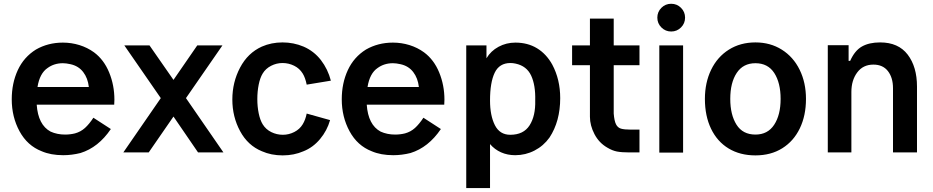

<svg xmlns="http://www.w3.org/2000/svg" viewBox="-20 -801 4901 1009"><path d="M374 -100Q349 -93.8 321.9 -93.8Q280.2 -93.8 245.8 -109.4Q180.2 -144.8 172.9 -251H580.2Q581.2 -259.4 581.2 -277.1Q581.2 -353.1 553.6 -420.3Q526 -487.5 474 -526Q439.6 -551 397.4 -564.1Q355.2 -577.1 310.4 -577.1Q232.3 -577.1 168.8 -540.6Q105.2 -501 73.4 -432.3Q41.7 -363.5 41.7 -279.2Q41.7 -186.5 82.8 -110.9Q124 -35.4 199 -6.2Q246.9 14.6 312.5 14.6Q357.3 14.6 403.1 3.1Q496.9 -26 562.5 -122.9L470.8 -182.3Q449 -149 426.6 -128.6Q404.2 -108.3 374 -100ZM310.4 -468.8Q328.1 -468.8 351 -463.5Q392.7 -454.2 417.2 -422.4Q441.7 -390.6 446.9 -343.8H177.1Q188.5 -415.6 230.2 -443.8Q264.6 -468.8 310.4 -468.8Z M957.3 -285.4 1154.2 0H1020.8L891.7 -188.5L761.5 0H628.1L825 -285.4L633.3 -562.5H765.6L891.7 -381.2L1016.7 -562.5H1149Z M1570.8 -147.9Q1555.2 -121.9 1526.6 -107.3Q1497.9 -92.7 1466.7 -92.7Q1434.4 -92.7 1405.7 -106.8Q1377.1 -120.8 1360.4 -147.9Q1346.9 -169.8 1339.6 -205.2Q1332.3 -240.6 1332.3 -280.2Q1332.3 -320.8 1339.6 -356.8Q1346.9 -392.7 1360.4 -414.6Q1376 -440.6 1404.7 -455.2Q1433.3 -469.8 1464.6 -469.8Q1496.9 -469.8 1525.5 -455.7Q1554.2 -441.7 1570.8 -414.6Q1584.4 -392.7 1591.7 -356.2L1718.8 -377.1Q1703.1 -437.5 1666.7 -484.9Q1630.2 -532.3 1575 -556.2Q1522.9 -578.1 1464.6 -578.1Q1406.2 -578.1 1356.2 -556.2Q1282.3 -522.9 1241.7 -445.8Q1201 -368.8 1201 -278.1Q1201 -187.5 1241.7 -112Q1282.3 -36.5 1356.2 -6.2Q1405.2 15.6 1465.6 15.6Q1525 15.6 1575 -6.2Q1625 -26 1662 -70.3Q1699 -114.6 1714.6 -169.8L1591.7 -204.2Q1585.4 -171.9 1570.8 -147.9Z M2108.3 -100Q2083.3 -93.8 2056.2 -93.8Q2014.6 -93.8 1980.2 -109.4Q1914.6 -144.8 1907.3 -251H2314.6Q2315.6 -259.4 2315.6 -277.1Q2315.6 -353.1 2288 -420.3Q2260.4 -487.5 2208.3 -526Q2174 -551 2131.8 -564.1Q2089.6 -577.1 2044.8 -577.1Q1966.7 -577.1 1903.1 -540.6Q1839.6 -501 1807.8 -432.3Q1776 -363.5 1776 -279.2Q1776 -186.5 1817.2 -110.9Q1858.3 -35.4 1933.3 -6.2Q1981.3 14.6 2046.9 14.6Q2091.7 14.6 2137.5 3.1Q2231.3 -26 2296.9 -122.9L2205.2 -182.3Q2183.3 -149 2160.9 -128.6Q2138.5 -108.3 2108.3 -100ZM2044.8 -468.8Q2062.5 -468.8 2085.4 -463.5Q2127.1 -454.2 2151.6 -422.4Q2176 -390.6 2181.3 -343.8H1911.5Q1922.9 -415.6 1964.6 -443.8Q1999 -468.8 2044.8 -468.8Z M2924 -285.4Q2924 -163.5 2867.7 -78.1Q2836.5 -34.4 2789.1 -9.9Q2741.7 14.6 2687.5 14.6Q2646.9 14.6 2613 -0.5Q2579.2 -15.6 2555.2 -43.8V187.5H2430.2V-562.5H2536.5V-494.8Q2559.4 -533.3 2600 -555.2Q2640.6 -577.1 2688.5 -577.1Q2753.1 -577.1 2802.1 -547.4Q2851 -517.7 2882.3 -461.5Q2924 -383.3 2924 -285.4ZM2792.7 -272.9Q2794.8 -353.1 2771.4 -403.6Q2747.9 -454.2 2689.6 -466.7Q2676 -469.8 2662.5 -469.8Q2604.2 -469.8 2579.7 -418.8Q2555.2 -367.7 2555.2 -272.9Q2555.2 -193.8 2580.7 -143.2Q2606.3 -92.7 2661.5 -92.7Q2731.3 -92.7 2763 -142.2Q2794.8 -191.7 2792.7 -272.9Z M3294.8 -119.8Q3260.4 -119.8 3243.2 -125Q3226 -130.2 3217.2 -147.9Q3208.3 -165.6 3205.2 -204.2V-458.3H3340.6V-562.5H3205.2V-703.1H3080.2V-562.5H2986.5V-458.3H3080.2V-187.5Q3080.2 -141.7 3104.2 -95.8Q3128.1 -50 3171.9 -25Q3197.9 -9.4 3222.4 -4.7Q3246.9 0 3286.5 0H3340.6V-119.8Z M3444.8 -562.5V1H3569.8V-562.5ZM3434.4 -708.3Q3434.4 -738.5 3455.7 -759.9Q3477.1 -781.2 3507.3 -781.2Q3537.5 -781.2 3558.9 -759.9Q3580.2 -738.5 3580.2 -708.3Q3580.2 -678.1 3558.9 -656.8Q3537.5 -635.4 3507.3 -635.4Q3477.1 -635.4 3455.7 -656.8Q3434.4 -678.1 3434.4 -708.3Z M3950 -578.1Q3870.8 -578.1 3810.4 -540.1Q3750 -502.1 3717.2 -434.4Q3684.4 -366.7 3684.4 -281.2Q3684.4 -191.7 3716.7 -124.5Q3749 -57.3 3808.9 -20.8Q3868.8 15.6 3950 15.6Q4031.2 15.6 4091.1 -21.9Q4151 -59.4 4183.3 -126.6Q4215.6 -193.8 4215.6 -281.2Q4215.6 -366.7 4182.3 -434.4Q4149 -502.1 4088.5 -540.1Q4028.1 -578.1 3950 -578.1ZM3950 -468.8Q4015.6 -468.8 4049 -417.2Q4082.3 -365.6 4082.3 -281.2Q4082.3 -196.9 4048.4 -145.3Q4014.6 -93.8 3950 -93.8Q3883.3 -93.8 3850.5 -145.8Q3817.7 -197.9 3817.7 -281.2Q3817.7 -366.7 3851.6 -417.7Q3885.4 -468.8 3950 -468.8Z M4799 0V-345.8Q4799 -450 4750 -514.1Q4701 -578.1 4605.2 -578.1Q4547.9 -578.1 4509.9 -556.8Q4471.9 -535.4 4447.9 -481.3H4439.6V-563.5H4330.2V0H4454.2V-317.7Q4454.2 -379.2 4484.9 -420.3Q4515.6 -461.5 4569.8 -461.5Q4619.8 -461.5 4646.4 -427.1Q4672.9 -392.7 4672.9 -337.5V0Z"/></svg>

Font: Vladivostok Bold
Style: Regular
Weight: 700
Width: 4
Designer: Michael Sharanda
Foundry: Michael Sharanda
Version: Version 1.005